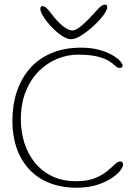

<svg xmlns="http://www.w3.org/2000/svg" viewBox="-20 -804 612 852"><path d="M321 29Q252.5 29 199.2 7.8Q146 -13.5 109.5 -52.8Q73 -92 54 -146.5Q35 -201 35 -267.5Q35 -337.5 54.5 -396.8Q74 -456 112.5 -500Q151 -544 208 -568.2Q265 -592.5 340 -592.5Q383 -592.5 417.2 -583.5Q451.5 -574.5 475.2 -561.2Q499 -548 511.5 -534.8Q524 -521.5 524 -512.5Q524 -506 519 -504.2Q514 -502.5 510 -502.5Q501 -502.5 492 -511.5Q483 -520.5 465.5 -532Q448 -543.5 414.8 -552.5Q381.5 -561.5 325 -561.5Q280 -561.5 235.2 -543.5Q190.5 -525.5 153.8 -489.5Q117 -453.5 94.8 -399.5Q72.5 -345.5 72.5 -274Q72.5 -220.5 87.8 -171.2Q103 -122 133.8 -83.5Q164.5 -45 210.2 -22.5Q256 0 317.5 0Q368 0 400.8 -13.2Q433.5 -26.5 454.5 -43.8Q475.5 -61 489 -74.2Q502.5 -87.5 513.5 -87.5Q520.5 -87.5 523.2 -84.2Q526 -81 526 -72.5Q526 -63 512.8 -46Q499.5 -29 473.2 -12Q447 5 408.8 17Q370.5 29 321 29ZM295.5 -630Q277 -630 253.8 -645.8Q230.5 -661.5 208.8 -684.5Q187 -707.5 173 -729.8Q159 -752 159 -765Q159 -770.5 161.5 -773.8Q164 -777 168 -777Q178 -777 188.2 -766.5Q198.5 -756 217 -731.5Q230 -715 244.8 -700.8Q259.5 -686.5 274.2 -677.8Q289 -669 301.5 -669Q313 -669 328.8 -680Q344.5 -691 362.2 -708.2Q380 -725.5 396.5 -744Q417 -767.5 427 -775.5Q437 -783.5 445.5 -783.5Q456 -783.5 456 -772.5Q456 -759.5 438.5 -736Q421 -712.5 394.5 -688.2Q368 -664 341.2 -647Q314.5 -630 295.5 -630Z"/></svg>

Font: Gluten Thin Thin
Style: Regular
Weight: 250
Version: Version 1.300